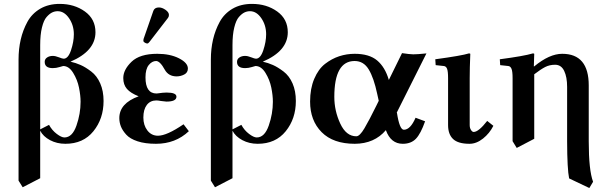

<svg xmlns="http://www.w3.org/2000/svg" viewBox="-20 -718 3084 975"><path d="M184.1 -488.8V-61L229 -84Q244.1 -56.2 268.1 -38.1Q292 -20 307.1 -20Q347.2 -20 368.2 -80.1Q389.2 -140.1 389.2 -201.2Q389.2 -233.4 381.1 -273.2Q373 -313 351.6 -347.9Q330.1 -382.8 300.8 -382.8Q298.8 -382.8 282 -377.4Q265.1 -372.1 248 -372.1Q207 -372.1 207 -403.8Q207 -418 219 -426Q231 -434.1 248 -434.1Q261.2 -434.1 279.1 -427Q296.9 -419.9 303.2 -419.9Q326.2 -419.9 340.6 -462.9Q355 -505.9 355 -543.9Q355 -589.8 330.6 -625.5Q306.2 -661.1 272.9 -661.1Q257.8 -661.1 244.4 -654.5Q231 -647.9 216.6 -631.6Q202.1 -615.2 193.1 -578.6Q184.1 -542 184.1 -488.8ZM74.2 199.2V-416Q74.2 -469.2 85.2 -517.1Q96.2 -564.9 119.1 -606.9Q142.1 -648.9 184.1 -673.6Q226.1 -698.2 283.2 -698.2Q357.4 -698.2 411.1 -659.7Q464.8 -621.1 464.8 -554.2Q464.8 -459 337.9 -404.8Q364.7 -398.9 389.4 -387.9Q414.1 -377 443.1 -355Q472.2 -333 489 -294.4Q505.9 -255.9 505.9 -205.1Q505.9 -115.2 454.3 -51.5Q402.8 12.2 312 12.2Q269 12.2 234.1 -6.3Q199.2 -24.9 184.1 -54.2V187L95.2 232.9Z M787.1 -680.2Q803.2 -680.2 820.6 -668Q837.9 -655.8 837.9 -642.1Q837.9 -633.3 833 -627L738.8 -504.9Q732.9 -497.1 728 -497.1Q722.2 -497.1 715.1 -501.5Q708 -505.9 708 -511.2Q708 -517.1 709 -520L758.8 -663.1Q765.1 -680.2 787.1 -680.2ZM708 -121.1Q708 -82 728.5 -55.4Q749 -28.8 782.2 -28.8Q827.1 -28.8 912.1 -86.9L939 -51.8Q871.1 12.2 772 12.2Q716.8 12.2 678.5 -0.5Q640.1 -13.2 621.1 -34.2Q602.1 -55.2 594 -75.7Q585.9 -96.2 585.9 -118.2Q585.9 -193.4 684.1 -229Q643.1 -245.1 624.5 -266.6Q606 -288.1 606 -321.8Q606 -363.8 647.9 -404.3Q689.9 -444.8 778.8 -444.8Q843.8 -444.8 888.9 -421.9Q934.1 -398.9 934.1 -370.1Q934.1 -349.1 915.5 -339.6Q897 -330.1 877 -330.1Q835.9 -330.1 816.9 -363.8Q793 -407.7 772.9 -408.2Q752 -408.2 735.4 -387.7Q718.8 -367.2 718.8 -325.2Q718.8 -243.2 774.9 -243.2Q777.8 -244.1 783.2 -244.1Q809.1 -248 826.2 -248Q876 -248 876 -227.1Q876 -202.1 825.2 -202.1Q822.3 -202.1 811.5 -203.6Q800.8 -205.1 797.9 -205.1Q781.7 -208 773.9 -208Q743.2 -208 725.6 -185.1Q708 -162.1 708 -121.1Z M1160.6 -488.8V-61L1205.6 -84Q1220.7 -56.2 1244.6 -38.1Q1268.6 -20 1283.7 -20Q1323.7 -20 1344.7 -80.1Q1365.7 -140.1 1365.7 -201.2Q1365.7 -233.4 1357.7 -273.2Q1349.6 -313 1328.1 -347.9Q1306.6 -382.8 1277.3 -382.8Q1275.4 -382.8 1258.5 -377.4Q1241.7 -372.1 1224.6 -372.1Q1183.6 -372.1 1183.6 -403.8Q1183.6 -418 1195.6 -426Q1207.5 -434.1 1224.6 -434.1Q1237.8 -434.1 1255.6 -427Q1273.4 -419.9 1279.8 -419.9Q1302.7 -419.9 1317.1 -462.9Q1331.5 -505.9 1331.5 -543.9Q1331.5 -589.8 1307.1 -625.5Q1282.7 -661.1 1249.5 -661.1Q1234.4 -661.1 1220.9 -654.5Q1207.5 -647.9 1193.1 -631.6Q1178.7 -615.2 1169.7 -578.6Q1160.6 -542 1160.6 -488.8ZM1050.8 199.2V-416Q1050.8 -469.2 1061.8 -517.1Q1072.8 -564.9 1095.7 -606.9Q1118.7 -648.9 1160.6 -673.6Q1202.6 -698.2 1259.8 -698.2Q1334 -698.2 1387.7 -659.7Q1441.4 -621.1 1441.4 -554.2Q1441.4 -459 1314.5 -404.8Q1341.3 -398.9 1366 -387.9Q1390.6 -377 1419.7 -355Q1448.7 -333 1465.6 -294.4Q1482.4 -255.9 1482.4 -205.1Q1482.4 -115.2 1430.9 -51.5Q1379.4 12.2 1288.6 12.2Q1245.6 12.2 1210.7 -6.3Q1175.8 -24.9 1160.6 -54.2V187L1071.8 232.9Z M1903.3 -206.1 1895.5 -241.2Q1878.4 -322.3 1852.5 -365.2Q1826.7 -408.2 1780.8 -408.2Q1677.7 -408.2 1677.7 -226.1Q1677.7 -155.3 1707.8 -90.6Q1737.8 -25.9 1789.6 -25.9Q1806.6 -25.9 1830.6 -66.4Q1854.5 -106.9 1890.6 -180.2ZM1780.8 -444.8Q1855 -444.8 1895.3 -410.9Q1935.5 -377 1954.6 -312L2021.5 -448.2Q2059.6 -442.4 2078.6 -442.1Q2097.7 -441.9 2145.5 -446.8L1993.7 -144L1995.6 -146Q2008.8 -59.1 2030.8 -59.1Q2064 -59.1 2090.3 -120.1L2138.7 -102.1Q2116.7 -39.1 2092 -13.4Q2067.4 12.2 2025.4 12.2Q1964.4 12.2 1939.5 -57.1Q1881.3 11.7 1781.7 12.2Q1671.9 12.2 1613.3 -46.9Q1554.7 -106 1554.7 -202.1Q1554.7 -268.1 1575.7 -317.6Q1596.7 -367.2 1630.6 -393.6Q1664.6 -419.9 1702.6 -432.4Q1740.7 -444.8 1780.8 -444.8Z M2255.4 -320.8Q2255.4 -356 2250.2 -368.9Q2245.1 -381.8 2233.4 -382.8L2192.4 -387.2L2190.4 -417Q2324.2 -435.1 2361.3 -446.8Q2368.2 -446.8 2368.2 -443.8Q2365.2 -371.1 2365.2 -321.3V-83Q2365.2 -67.9 2371.8 -57.9Q2378.4 -47.9 2385.3 -47.9Q2410.2 -47.9 2454.1 -104L2485.4 -79.1Q2466.3 -41 2432.9 -14.4Q2399.4 12.2 2364.3 12.2Q2306.2 12.2 2280.8 -12Q2255.4 -36.1 2255.4 -83Z M2692.9 -380.9Q2770 -444.8 2835 -444.8Q2969.7 -444.8 2969.7 -284.2V0Q2969.7 146 2991.7 205.1L2972.7 236.8L2870.1 188Q2860.4 142.1 2859.9 0V-276.9Q2859.9 -326.7 2845 -357.9Q2830.1 -389.2 2798.8 -389.2Q2771 -389.2 2748.5 -377.7Q2726.1 -366.2 2692.9 -340.8V-13.2L2604 33.2L2583 -1V-320.8Q2583 -356 2577.4 -368.9Q2571.8 -381.8 2561 -382.8L2520 -387.2L2518.1 -417Q2640.1 -433.1 2686 -446.8Q2692.9 -446.8 2692.9 -443.8L2690.9 -380.9Z"/></svg>

Font: Linux Libertine
Style: Semibold
Weight: 600
Designer: Philipp H. Poll
Foundry: Philipp H. Poll
Version: Version 5.1.2 ; ttfautohint (v0.9)